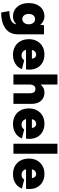

<svg xmlns="http://www.w3.org/2000/svg" viewBox="1070 -1830 960 3139"><g transform="rotate(90 1549.5 -260.0)"><path d="M393 -500H541V-71Q541 14 499.5 74.5Q458 135 378.5 167.5Q299 200 184 200L160 66Q266 66 321.5 34Q377 2 377 -59V-61L403 -80Q381 -45 341.5 -19Q302 7 246 7Q184 7 135 -24.5Q86 -56 58 -113.5Q30 -171 30 -250Q30 -330 58 -387.5Q86 -445 135 -476Q184 -507 246 -507Q276 -507 302.5 -497.5Q329 -488 350 -472.5Q371 -457 384 -437ZM207 -250Q207 -203 230.5 -174Q254 -145 292 -145Q314 -145 333.5 -157.5Q353 -170 365 -193.5Q377 -217 377 -250Q377 -284 365 -307Q353 -330 334 -342Q315 -354 293 -354Q254 -354 230.5 -325.5Q207 -297 207 -250Z M876 7Q798 7 740.5 -25.5Q683 -58 651.5 -117Q620 -176 620 -255Q620 -329 651.5 -386Q683 -443 739 -475Q795 -507 868 -507Q944 -507 1000 -476.5Q1056 -446 1087 -390Q1118 -334 1118 -259Q1118 -248 1117 -235Q1116 -222 1114 -206H795Q800 -183 812.5 -166.5Q825 -150 843.5 -141.5Q862 -133 885 -133Q911 -133 931 -144Q951 -155 963 -176L1111 -139Q1081 -68 1020.5 -30.5Q960 7 876 7ZM939 -302Q938 -323 928.5 -339Q919 -355 904 -364Q889 -373 870 -372Q851 -371 835.5 -362Q820 -353 809.5 -337.5Q799 -322 797 -302Z M1197 -720H1361V-444Q1383 -471 1415.5 -489Q1448 -507 1491 -507Q1549 -507 1591 -481.5Q1633 -456 1655.5 -408Q1678 -360 1678 -292V0H1504V-272Q1504 -315 1486 -337.5Q1468 -360 1433 -360Q1397 -360 1379 -332Q1361 -304 1361 -260V0H1197Z M2008 7Q1930 7 1872.5 -25.5Q1815 -58 1783.5 -117Q1752 -176 1752 -255Q1752 -329 1783.5 -386Q1815 -443 1871 -475Q1927 -507 2000 -507Q2076 -507 2132 -476.5Q2188 -446 2219 -390Q2250 -334 2250 -259Q2250 -248 2249 -235Q2248 -222 2246 -206H1927Q1932 -183 1944.5 -166.5Q1957 -150 1975.5 -141.5Q1994 -133 2017 -133Q2043 -133 2063 -144Q2083 -155 2095 -176L2243 -139Q2213 -68 2152.5 -30.5Q2092 7 2008 7ZM2071 -302Q2070 -323 2060.5 -339Q2051 -355 2036 -364Q2021 -373 2002 -372Q1983 -371 1967.5 -362Q1952 -353 1941.5 -337.5Q1931 -322 1929 -302Z M2329 -720H2493V0H2329Z M2828 7Q2750 7 2692.5 -25.5Q2635 -58 2603.5 -117Q2572 -176 2572 -255Q2572 -329 2603.5 -386Q2635 -443 2691 -475Q2747 -507 2820 -507Q2896 -507 2952 -476.5Q3008 -446 3039 -390Q3070 -334 3070 -259Q3070 -248 3069 -235Q3068 -222 3066 -206H2747Q2752 -183 2764.5 -166.5Q2777 -150 2795.5 -141.5Q2814 -133 2837 -133Q2863 -133 2883 -144Q2903 -155 2915 -176L3063 -139Q3033 -68 2972.5 -30.5Q2912 7 2828 7ZM2891 -302Q2890 -323 2880.5 -339Q2871 -355 2856 -364Q2841 -373 2822 -372Q2803 -371 2787.5 -362Q2772 -353 2761.5 -337.5Q2751 -322 2749 -302Z"/></g></svg>

Font: Albert Sans Black
Style: Regular
Weight: 900
Designer: Andreas Rasmussen
Foundry: a.Foundry
Version: Version 1.025